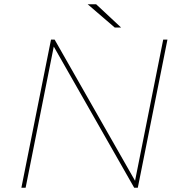

<svg xmlns="http://www.w3.org/2000/svg" viewBox="-20 -887 856 907"><path d="M81 0 221 -700H238L618 -33L751 -700H771L631 0H614L234 -667L101 0ZM522 -757 394 -867H434L552 -757Z"/></svg>

Font: Montserrat Thin
Style: Italic
Weight: 100
Italic angle: -11.3°
Designer: Julieta Ulanovsky
Foundry: Julieta Ulanovsky
Version: Version 9.000; ttfautohint (v1.8.4.7-5d5b)